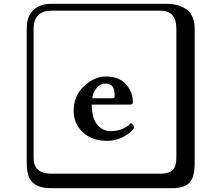

<svg xmlns="http://www.w3.org/2000/svg" viewBox="-20 -774 1140 1006"><path d="M463 -259H570Q581 -259 581 -269Q581 -307 569 -321.5Q557 -336 534 -336Q522 -336 510 -331.5Q498 -327 483 -308.5Q468 -290 463 -259ZM666 -129Q682 -120 682 -103Q660 -73 621.5 -54.5Q583 -36 543 -36Q462 -36 414 -81Q366 -126 366 -193Q366 -272 420 -322.5Q474 -373 534 -373Q604 -373 640 -332.5Q676 -292 676 -239Q676 -226 663 -226H461Q461 -154 490 -120.5Q519 -87 558 -87Q627 -87 666 -129ZM249 -718Q204 -718 180 -694Q156 -670 156 -625V53Q156 136 249 136H821Q866 136 885 117Q904 98 904 53V-625Q904 -718 821 -718ZM1000 84Q1000 153 973.5 182.5Q947 212 881 212H249Q181 212 150.5 181.5Q120 151 120 84V-625Q120 -687 154 -720.5Q188 -754 249 -754H851Q921 -754 960.5 -722Q1000 -690 1000 -625Z"/></svg>

Font: Libertinus Keyboard
Style: Regular
Weight: 700
Designer: Philipp H. Poll
Foundry: Khaled Hosny
Version: Version 6.7